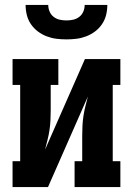

<svg xmlns="http://www.w3.org/2000/svg" viewBox="-20 -760 540 780"><path d="M31 0V-105H62V-415H31V-520H217V-415H186V-312Q186 -292 185 -271.5Q184 -251 181 -231Q178 -211 173 -191.5Q168 -172 163 -152L325 -520H469V-415H438V-105H469V0H283V-105H314V-208Q314 -228 315 -248.5Q316 -269 319 -289Q322 -309 327 -328.5Q332 -348 337 -368L175 0ZM250 -600Q229 -600 209 -602.5Q189 -605 169.5 -612.5Q150 -620 133.5 -632.5Q117 -645 105.5 -662Q94 -679 89 -699Q84 -719 84 -740H176Q176 -726 181.5 -713Q187 -700 198 -691.5Q209 -683 222.5 -680Q236 -677 250 -677Q264 -677 277.5 -680Q291 -683 302 -691.5Q313 -700 318.5 -713Q324 -726 324 -740H416Q416 -719 411 -699Q406 -679 394.5 -662Q383 -645 366.5 -632.5Q350 -620 330.5 -612.5Q311 -605 291 -602.5Q271 -600 250 -600Z"/></svg>

Font: Iosevka Curly Slab Extrabold
Style: Regular
Weight: 800
Monospace: yes
Designer: Belleve Invis
Foundry: Belleve Invis
Version: Version 22.1.2; ttfautohint (v1.8.4)